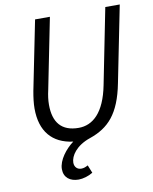

<svg xmlns="http://www.w3.org/2000/svg" viewBox="-94 -726 804 1007"><g transform="rotate(-10 308.0 -222.5)"><path d="M533 -251 614 -656H537L457 -254C429 -111 365 -56 290 -56C199 -56 157 -108 157 -202C157 -226 160 -251 167 -281L242 -656H163L89 -288C83 -255 79 -223 79 -196C79 -74 139 -4 249 10C208 40 165 94 165 142C165 187 197 211 243 211C266 211 297 202 319 188L302 146C289 153 279 157 266 157C246 157 230 143 230 119C230 84 262 33 339 7C440 -28 502 -92 533 -251Z"/></g></svg>

Font: Cambridge Sans Italic
Style: Regular
Weight: 400
Italic angle: -11°
Version: Version 2.000;PS 002.000;hotconv 1.0.88;makeotf.lib2.5.64775